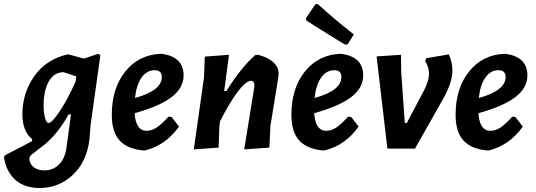

<svg xmlns="http://www.w3.org/2000/svg" viewBox="-74 -743 2678 960"><path d="M269 -471 345 -450 417 -474 428 -467 379 -119 373 -43Q358 69 288.5 133Q219 197 124 197Q48 197 2.5 156Q-43 115 -54 44L-50 34L86 -37L87 -47Q38 -86 38 -172Q38 -277 97 -361.5Q156 -446 264 -471ZM144 -214Q144 -184 148.5 -163.5Q153 -143 158 -135.5Q163 -128 169 -128Q185 -128 223 -184Q261 -240 304 -335L307 -357V-361L244 -382Q196 -382 170 -336Q144 -290 144 -214ZM148 109Q192 109 222 78.5Q252 48 259 -9L281 -171H269Q217 -77 150 -21L85 29Q73 39 73 51Q73 74 93 91.5Q113 109 148 109Z M821 -110Q755 -17 652 9H638Q559 0 522 -43Q485 -86 485 -169Q485 -301 552 -385Q619 -469 729 -474L741 -473Q844 -456 844 -366Q844 -304 784.5 -258Q725 -212 599 -177Q605 -89 659 -89Q684 -89 708 -104.5Q732 -120 769 -160L784 -158ZM699 -392Q660 -392 634 -355.5Q608 -319 601 -253Q735 -290 735 -358Q735 -392 699 -392Z M895 4 946 -356 950 -460 1071 -469 1047 -288H1058Q1133 -408 1203 -468L1215 -469Q1261 -459 1290.5 -433.5Q1320 -408 1319 -372L1318 -359L1278 -113L1273 -5L1147 4L1197 -304L1198 -315Q1198 -339 1181 -339Q1157 -339 1117 -287.5Q1077 -236 1026 -136L1023 -112L1019 -5Z M1515 -723Q1590 -653 1695 -571L1664 -521L1651 -520Q1562 -574 1458 -640L1456 -652L1503 -722ZM1719 -110Q1653 -17 1550 9H1536Q1457 0 1420 -43Q1383 -86 1383 -169Q1383 -301 1450 -385Q1517 -469 1627 -474L1639 -473Q1742 -456 1742 -366Q1742 -304 1682.5 -258Q1623 -212 1497 -177Q1503 -89 1557 -89Q1582 -89 1606 -104.5Q1630 -120 1667 -160L1682 -158ZM1597 -392Q1558 -392 1532 -355.5Q1506 -319 1499 -253Q1633 -290 1633 -358Q1633 -392 1597 -392Z M2170 -471Q2188 -432 2188 -391Q2188 -332 2143 -251L2001 0H1863L1809 -461L1931 -469L1932 -384L1950 -128H1960L2042 -283Q2071 -336 2071 -376Q2071 -406 2052 -438L2057 -452Z M2540 -110Q2474 -17 2371 9H2357Q2278 0 2241 -43Q2204 -86 2204 -169Q2204 -301 2271 -385Q2338 -469 2448 -474L2460 -473Q2563 -456 2563 -366Q2563 -304 2503.5 -258Q2444 -212 2318 -177Q2324 -89 2378 -89Q2403 -89 2427 -104.5Q2451 -120 2488 -160L2503 -158ZM2418 -392Q2379 -392 2353 -355.5Q2327 -319 2320 -253Q2454 -290 2454 -358Q2454 -392 2418 -392Z"/></svg>

Font: Alegreya Sans
Style: Bold Italic
Weight: 700
Italic angle: -7°
Designer: Juan Pablo del Peral
Foundry: Huerta Tipografica
Version: Version 2.007